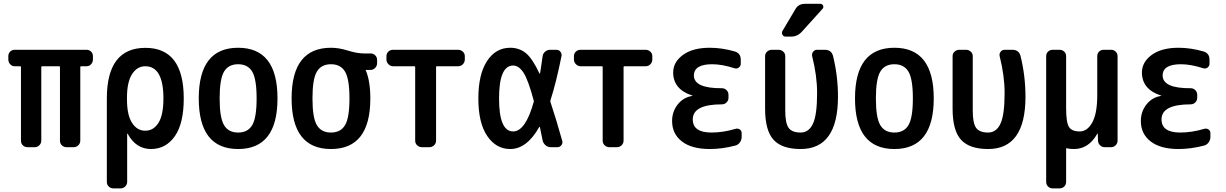

<svg xmlns="http://www.w3.org/2000/svg" viewBox="-20 -785 6540 1024"><path d="M58.6 -431.6Q43.9 -431.6 34.2 -442.4Q24.4 -453.1 24.4 -467.8V-485.4Q24.4 -500 34.2 -509.8Q43.9 -519.5 58.6 -519.5H441.4Q456.1 -519.5 465.8 -509.8Q475.6 -500 475.6 -485.4V-467.8Q475.6 -453.1 465.8 -442.4Q456.1 -431.6 441.4 -431.6H413.1Q408.2 -431.6 408.2 -427.7V-35.2Q408.2 -20.5 397.9 -10.3Q387.7 0 373 0H335Q320.3 0 310.1 -9.8Q299.8 -19.5 299.8 -35.2V-427.7Q299.8 -431.6 294.9 -431.6H205.1Q200.2 -431.6 200.2 -427.7V-35.2Q200.2 -20.5 189.9 -10.3Q179.7 0 165 0H127Q112.3 0 102.1 -9.8Q91.8 -19.5 91.8 -35.2V-427.7Q91.8 -431.6 86.9 -431.6Z M657.2 -264.6V-254.9Q657.2 -171.9 684.1 -129.9Q710.9 -87.9 754.9 -87.9Q798.8 -87.9 825.2 -129.9Q851.6 -171.9 851.6 -259.8Q851.6 -431.6 754.9 -431.6Q710.9 -431.6 684.1 -389.2Q657.2 -346.7 657.2 -264.6ZM585 219.7Q570.3 219.7 560.1 210Q549.8 200.2 549.8 184.6V-259.8Q549.8 -529.3 754.9 -529.8Q960 -530.3 960 -259.8Q960 -126 912.1 -58.1Q864.3 9.8 785.2 9.8Q705.1 9.8 661.1 -71.3Q661.1 -72.3 659.2 -72.3H658.2V184.6Q658.2 199.2 647.9 209.5Q637.7 219.7 623 219.7Z M1325.2 -402.8Q1301.8 -442.4 1250 -442.4Q1198.2 -442.4 1174.8 -402.8Q1151.4 -363.3 1151.4 -260.3Q1151.4 -157.2 1174.8 -117.7Q1198.2 -78.1 1250 -78.1Q1301.8 -78.1 1325.2 -117.7Q1348.6 -157.2 1348.6 -260.3Q1348.6 -363.3 1325.2 -402.8ZM1460 -260.3Q1460 9.8 1250 9.8Q1040 9.8 1040 -260.3Q1040 -530.3 1250 -530.3Q1460 -530.3 1460 -260.3Z M1820.3 -402.8Q1796.9 -442.4 1745.1 -442.4Q1693.4 -442.4 1669.9 -402.8Q1646.5 -363.3 1646.5 -260.3Q1646.5 -157.2 1669.9 -117.7Q1693.4 -78.1 1745.1 -78.1Q1796.9 -78.1 1820.3 -117.7Q1843.8 -157.2 1843.8 -260.3Q1843.8 -363.3 1820.3 -402.8ZM1745.1 -530.3Q1788.1 -530.3 1835.9 -515.1Q1883.8 -500 1920.9 -500H1956.1Q1970.7 -500 1981 -490.2Q1991.2 -480.5 1991.2 -464.8V-448.2Q1991.2 -433.6 1981 -422.9Q1970.7 -412.1 1956.1 -412.1H1930.7H1929.7V-411.1L1930.7 -410.2Q1955.1 -352.5 1955.1 -259.8Q1955.1 9.8 1745.1 9.8Q1535.2 9.8 1535.2 -260.3Q1535.2 -530.3 1745.1 -530.3Z M2077.1 -431.6Q2062.5 -431.6 2051.8 -442.4Q2041 -453.1 2041 -467.8V-485.4Q2041 -500 2051.3 -509.8Q2061.5 -519.5 2077.1 -519.5H2422.9Q2437.5 -519.5 2448.2 -509.8Q2459 -500 2459 -485.4V-467.8Q2459 -453.1 2448.7 -442.4Q2438.5 -431.6 2422.9 -431.6H2309.6Q2305.7 -431.6 2305.7 -427.7V-35.2Q2305.7 -20.5 2295.4 -10.3Q2285.2 0 2269.5 0H2230.5Q2215.8 0 2205.1 -9.8Q2194.3 -19.5 2194.3 -35.2V-427.7Q2194.3 -431.6 2190.4 -431.6Z M2716.8 -435.5Q2641.6 -435.5 2641.6 -259.8Q2641.6 -84 2716.8 -84Q2782.2 -84 2826.2 -240.2Q2828.1 -245.1 2826.2 -250Q2796.9 -359.4 2772 -397.5Q2747.1 -435.5 2716.8 -435.5ZM2701.2 9.8Q2626 9.8 2578.6 -59.6Q2531.2 -128.9 2531.2 -259.8Q2531.2 -388.7 2577.6 -459.5Q2624 -530.3 2701.2 -530.3Q2749 -530.3 2784.2 -502Q2819.3 -473.6 2857.4 -392.6Q2858.4 -391.6 2859.4 -392.6Q2860.4 -393.6 2860.4 -394.5Q2862.3 -406.2 2864.7 -421.4Q2867.2 -436.5 2869.6 -455.1Q2872.1 -473.6 2874 -485.4Q2876 -500 2887.7 -509.8Q2899.4 -519.5 2914.1 -519.5H2947.3Q2960.9 -519.5 2969.2 -508.8Q2977.5 -498 2974.6 -485.4Q2945.3 -340.8 2916 -251Q2914.1 -246.1 2916 -240.2Q2946.3 -149.4 2978.5 -34.2Q2982.4 -21.5 2974.1 -10.7Q2965.8 0 2953.1 0H2917Q2901.4 0 2889.2 -10.7Q2877 -21.5 2874 -36.1Q2866.2 -78.1 2859.4 -107.4Q2859.4 -108.4 2858.4 -108.9Q2857.4 -109.4 2856.4 -108.4Q2790 9.8 2701.2 9.8Z M3077.1 -431.6Q3062.5 -431.6 3051.8 -442.4Q3041 -453.1 3041 -467.8V-485.4Q3041 -500 3051.3 -509.8Q3061.5 -519.5 3077.1 -519.5H3422.9Q3437.5 -519.5 3448.2 -509.8Q3459 -500 3459 -485.4V-467.8Q3459 -453.1 3448.7 -442.4Q3438.5 -431.6 3422.9 -431.6H3309.6Q3305.7 -431.6 3305.7 -427.7V-35.2Q3305.7 -20.5 3295.4 -10.3Q3285.2 0 3269.5 0H3230.5Q3215.8 0 3205.1 -9.8Q3194.3 -19.5 3194.3 -35.2V-427.7Q3194.3 -431.6 3190.4 -431.6Z M3671.9 -273.4Q3673.8 -273.4 3673.8 -274.4Q3673.8 -275.4 3671.9 -275.4Q3570.3 -308.6 3570.3 -398.4Q3570.3 -454.1 3622.6 -492.2Q3674.8 -530.3 3765.6 -530.3Q3830.1 -530.3 3898.4 -510.7Q3931.6 -501 3930.7 -464.8V-445.3Q3930.7 -432.6 3920.4 -424.8Q3910.2 -417 3897.5 -420.9Q3831.1 -442.4 3778.3 -442.4Q3681.6 -442.4 3680.7 -382.8Q3680.7 -313.5 3830.1 -314.5Q3844.7 -314.5 3855 -304.2Q3865.2 -293.9 3865.2 -279.3V-263.7Q3865.2 -249 3855 -238.8Q3844.7 -228.5 3830.1 -228.5Q3674.8 -228.5 3674.8 -148.4Q3674.8 -78.1 3774.4 -78.1Q3835.9 -78.1 3902.3 -97.7Q3915 -101.6 3925.3 -94.7Q3935.5 -87.9 3935.5 -75.2V-54.7Q3935.5 -39.1 3926.3 -25.9Q3917 -12.7 3902.3 -8.8Q3832 9.8 3765.6 9.8Q3668.9 9.8 3616.7 -30.8Q3564.5 -71.3 3564.5 -139.6Q3564.5 -189.5 3594.2 -227.5Q3624 -265.6 3671.9 -273.4Z M4250 9.8Q4150.4 9.8 4105.5 -39.6Q4060.5 -88.9 4060.5 -205.1V-485.4Q4060.5 -500 4071.3 -509.8Q4082 -519.5 4096.7 -519.5H4131.8Q4146.5 -519.5 4157.2 -509.8Q4168 -500 4168 -485.4V-194.3Q4168 -127.9 4186 -103Q4204.1 -78.1 4250 -78.1Q4293.9 -78.1 4315.9 -125.5Q4337.9 -172.9 4337.9 -289.1Q4337.9 -380.9 4311.5 -485.4Q4308.6 -499 4316.9 -509.3Q4325.2 -519.5 4337.9 -519.5H4378.9Q4414.1 -519.5 4422.9 -486.3Q4449.2 -379.9 4449.2 -269.5Q4449.2 9.8 4250 9.8ZM4355.5 -764.6Q4365.2 -764.6 4369.6 -755.4Q4374 -746.1 4367.2 -738.3L4257.8 -617.2Q4233.4 -589.8 4200.2 -589.8H4169.9Q4158.2 -589.8 4152.8 -600.1Q4147.5 -610.4 4153.3 -620.1L4221.7 -735.4Q4238.3 -765.6 4275.4 -764.6Z M4825.2 -402.8Q4801.8 -442.4 4750 -442.4Q4698.2 -442.4 4674.8 -402.8Q4651.4 -363.3 4651.4 -260.3Q4651.4 -157.2 4674.8 -117.7Q4698.2 -78.1 4750 -78.1Q4801.8 -78.1 4825.2 -117.7Q4848.6 -157.2 4848.6 -260.3Q4848.6 -363.3 4825.2 -402.8ZM4960 -260.3Q4960 9.8 4750 9.8Q4540 9.8 4540 -260.3Q4540 -530.3 4750 -530.3Q4960 -530.3 4960 -260.3Z M5250 9.8Q5150.4 9.8 5105.5 -39.6Q5060.5 -88.9 5060.5 -205.1V-485.4Q5060.5 -500 5071.3 -509.8Q5082 -519.5 5096.7 -519.5H5131.8Q5146.5 -519.5 5157.2 -509.8Q5168 -500 5168 -485.4V-194.3Q5168 -127.9 5186 -103Q5204.1 -78.1 5250 -78.1Q5293.9 -78.1 5315.9 -125.5Q5337.9 -172.9 5337.9 -289.1Q5337.9 -380.9 5311.5 -485.4Q5308.6 -499 5316.9 -509.3Q5325.2 -519.5 5337.9 -519.5H5378.9Q5414.1 -519.5 5422.9 -486.3Q5449.2 -379.9 5449.2 -269.5Q5449.2 9.8 5250 9.8Z M5594.7 219.7Q5580.1 219.7 5569.8 210Q5559.6 200.2 5559.6 184.6V-485.4Q5559.6 -500 5569.8 -509.8Q5580.1 -519.5 5594.7 -519.5H5630.9Q5645.5 -519.5 5655.8 -509.8Q5666 -500 5666 -485.4V-209Q5666 -131.8 5681.2 -107.9Q5696.3 -84 5738.3 -84Q5779.3 -84 5805.7 -132.3Q5832 -180.7 5832 -276.4V-485.4Q5832 -500 5841.8 -509.8Q5851.6 -519.5 5867.2 -519.5H5905.3Q5919.9 -519.5 5930.2 -509.8Q5940.4 -500 5940.4 -485.4V-35.2Q5940.4 -20.5 5930.2 -10.3Q5919.9 0 5905.3 0H5872.1Q5857.4 0 5847.2 -9.8Q5836.9 -19.5 5835.9 -35.2L5835 -71.3Q5835 -72.3 5834 -72.3Q5832 -72.3 5832 -71.3Q5786.1 9.8 5708 9.8Q5684.6 9.8 5669.9 5.9Q5666 3.9 5666 8.8V184.6Q5666 199.2 5656.2 209.5Q5646.5 219.7 5630.9 219.7Z M6171.9 -273.4Q6173.8 -273.4 6173.8 -274.4Q6173.8 -275.4 6171.9 -275.4Q6070.3 -308.6 6070.3 -398.4Q6070.3 -454.1 6122.6 -492.2Q6174.8 -530.3 6265.6 -530.3Q6330.1 -530.3 6398.4 -510.7Q6431.6 -501 6430.7 -464.8V-445.3Q6430.7 -432.6 6420.4 -424.8Q6410.2 -417 6397.5 -420.9Q6331.1 -442.4 6278.3 -442.4Q6181.6 -442.4 6180.7 -382.8Q6180.7 -313.5 6330.1 -314.5Q6344.7 -314.5 6355 -304.2Q6365.2 -293.9 6365.2 -279.3V-263.7Q6365.2 -249 6355 -238.8Q6344.7 -228.5 6330.1 -228.5Q6174.8 -228.5 6174.8 -148.4Q6174.8 -78.1 6274.4 -78.1Q6335.9 -78.1 6402.3 -97.7Q6415 -101.6 6425.3 -94.7Q6435.5 -87.9 6435.5 -75.2V-54.7Q6435.5 -39.1 6426.3 -25.9Q6417 -12.7 6402.3 -8.8Q6332 9.8 6265.6 9.8Q6168.9 9.8 6116.7 -30.8Q6064.5 -71.3 6064.5 -139.6Q6064.5 -189.5 6094.2 -227.5Q6124 -265.6 6171.9 -273.4Z"/></svg>

Font: Rounded-L Mgen+ 1m medium
Style: Regular
Weight: 500
Designer: [Source Han Sans]
Ryoko NISHIZUKA  (kana & ideographs); Paul D. Hunt (Latin, Greek & Cyrillic); Wenlong ZHANG  (bopomofo
Version: Version 1.059.20150602